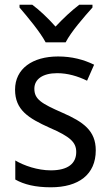

<svg xmlns="http://www.w3.org/2000/svg" viewBox="-20 -786 468 816"><path d="M174 -606H259C282 -651 338 -715 373 -754V-766H317C282 -739 252 -711 216 -673C184 -709 148 -743 117 -766H63V-754C98 -713 150 -651 174 -606ZM387 -147C387 -231 334 -268 245 -307C156 -346 126 -364 126 -409C126 -449 161 -475 223 -475C268 -475 311 -462 350 -443L380 -511C335 -533 285 -546 227 -546C118 -546 44 -494 44 -405C44 -319 100 -284 191 -243C279 -205 304 -181 304 -140C304 -92 270 -62 196 -62C140 -62 82 -82 45 -104V-23C82 -2 130 10 196 10C314 10 387 -44 387 -147Z"/></svg>

Font: Noto Sans Bengali UI SemiCondensed
Style: Regular
Weight: 400
Width: 4
Designer: Jelle Bosma - Monotype Design Team
Foundry: Monotype Imaging Inc.
Version: Version 2.003